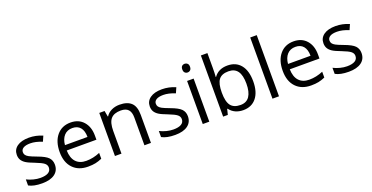

<svg xmlns="http://www.w3.org/2000/svg" viewBox="-28 -1495 4342 2241"><g transform="rotate(-20 2143.0 -375.0)"><path d="M431.2 -146Q431.2 -71.3 375.5 -30.8Q319.8 9.8 219.2 9.8Q112.8 9.8 53.2 -23.9V-99.1Q91.8 -79.6 136 -68.4Q180.2 -57.1 221.2 -57.1Q284.7 -57.1 318.8 -77.4Q353 -97.7 353 -139.2Q353 -170.4 325.9 -192.6Q298.8 -214.8 220.2 -245.1Q145.5 -272.9 114 -293.7Q82.5 -314.5 67.1 -340.8Q51.8 -367.2 51.8 -403.8Q51.8 -469.2 105 -507.1Q158.2 -544.9 251 -544.9Q337.4 -544.9 419.9 -509.8L391.1 -443.8Q310.5 -477.1 245.1 -477.1Q187.5 -477.1 158.2 -459Q128.9 -440.9 128.9 -409.2Q128.9 -387.7 139.9 -372.6Q150.9 -357.4 175.3 -343.8Q199.7 -330.1 269 -304.2Q364.3 -269.5 397.7 -234.4Q431.2 -199.2 431.2 -146Z M789.1 9.8Q670.4 9.8 601.8 -62.5Q533.2 -134.8 533.2 -263.2Q533.2 -392.6 596.9 -468.8Q660.6 -544.9 768.1 -544.9Q868.7 -544.9 927.2 -478.8Q985.8 -412.6 985.8 -304.2V-252.9H617.2Q619.6 -158.7 664.8 -109.9Q710 -61 792 -61Q878.4 -61 962.9 -97.2V-24.9Q919.9 -6.3 881.6 1.7Q843.3 9.8 789.1 9.8ZM767.1 -477.1Q702.6 -477.1 664.3 -435.1Q626 -393.1 619.1 -318.8H898.9Q898.9 -395.5 864.7 -436.3Q830.6 -477.1 767.1 -477.1Z M1490.2 0V-346.2Q1490.2 -411.6 1460.4 -443.8Q1430.7 -476.1 1367.2 -476.1Q1283.2 -476.1 1244.1 -430.7Q1205.1 -385.3 1205.1 -280.8V0H1124V-535.2H1189.9L1203.1 -461.9H1207Q1231.9 -501.5 1276.9 -523.2Q1321.8 -544.9 1377 -544.9Q1473.6 -544.9 1522.5 -498.3Q1571.3 -451.7 1571.3 -349.1V0Z M2083 -146Q2083 -71.3 2027.3 -30.8Q1971.7 9.8 1871.1 9.8Q1764.6 9.8 1705.1 -23.9V-99.1Q1743.7 -79.6 1787.8 -68.4Q1832 -57.1 1873 -57.1Q1936.5 -57.1 1970.7 -77.4Q2004.9 -97.7 2004.9 -139.2Q2004.9 -170.4 1977.8 -192.6Q1950.7 -214.8 1872.1 -245.1Q1797.4 -272.9 1765.9 -293.7Q1734.4 -314.5 1719 -340.8Q1703.6 -367.2 1703.6 -403.8Q1703.6 -469.2 1756.8 -507.1Q1810.1 -544.9 1902.8 -544.9Q1989.3 -544.9 2071.8 -509.8L2043 -443.8Q1962.4 -477.1 1897 -477.1Q1839.4 -477.1 1810.1 -459Q1780.8 -440.9 1780.8 -409.2Q1780.8 -387.7 1791.7 -372.6Q1802.7 -357.4 1827.1 -343.8Q1851.6 -330.1 1920.9 -304.2Q2016.1 -269.5 2049.6 -234.4Q2083 -199.2 2083 -146Z M2295.9 0H2214.8V-535.2H2295.9ZM2208 -680.2Q2208 -708 2221.7 -720.9Q2235.4 -733.9 2255.9 -733.9Q2275.4 -733.9 2289.6 -720.7Q2303.7 -707.5 2303.7 -680.2Q2303.7 -652.8 2289.6 -639.4Q2275.4 -626 2255.9 -626Q2235.4 -626 2221.7 -639.4Q2208 -652.8 2208 -680.2Z M2716.8 -543.9Q2822.3 -543.9 2880.6 -471.9Q2939 -399.9 2939 -268.1Q2939 -136.2 2880.1 -63.2Q2821.3 9.8 2716.8 9.8Q2664.6 9.8 2621.3 -9.5Q2578.1 -28.8 2548.8 -68.8H2543L2525.9 0H2467.8V-759.8H2548.8V-575.2Q2548.8 -513.2 2544.9 -463.9H2548.8Q2605.5 -543.9 2716.8 -543.9ZM2705.1 -476.1Q2622.1 -476.1 2585.4 -428.5Q2548.8 -380.9 2548.8 -268.1Q2548.8 -155.3 2586.4 -106.7Q2624 -58.1 2707 -58.1Q2781.7 -58.1 2818.4 -112.5Q2855 -167 2855 -269Q2855 -373.5 2818.4 -424.8Q2781.7 -476.1 2705.1 -476.1Z M3161.6 0H3080.6V-759.8H3161.6Z M3559.6 9.8Q3440.9 9.8 3372.3 -62.5Q3303.7 -134.8 3303.7 -263.2Q3303.7 -392.6 3367.4 -468.8Q3431.2 -544.9 3538.6 -544.9Q3639.2 -544.9 3697.8 -478.8Q3756.3 -412.6 3756.3 -304.2V-252.9H3387.7Q3390.1 -158.7 3435.3 -109.9Q3480.5 -61 3562.5 -61Q3648.9 -61 3733.4 -97.2V-24.9Q3690.4 -6.3 3652.1 1.7Q3613.8 9.8 3559.6 9.8ZM3537.6 -477.1Q3473.1 -477.1 3434.8 -435.1Q3396.5 -393.1 3389.6 -318.8H3669.4Q3669.4 -395.5 3635.3 -436.3Q3601.1 -477.1 3537.6 -477.1Z M4239.7 -146Q4239.7 -71.3 4184.1 -30.8Q4128.4 9.8 4027.8 9.8Q3921.4 9.8 3861.8 -23.9V-99.1Q3900.4 -79.6 3944.6 -68.4Q3988.8 -57.1 4029.8 -57.1Q4093.3 -57.1 4127.4 -77.4Q4161.6 -97.7 4161.6 -139.2Q4161.6 -170.4 4134.5 -192.6Q4107.4 -214.8 4028.8 -245.1Q3954.1 -272.9 3922.6 -293.7Q3891.1 -314.5 3875.7 -340.8Q3860.4 -367.2 3860.4 -403.8Q3860.4 -469.2 3913.6 -507.1Q3966.8 -544.9 4059.6 -544.9Q4146 -544.9 4228.5 -509.8L4199.7 -443.8Q4119.1 -477.1 4053.7 -477.1Q3996.1 -477.1 3966.8 -459Q3937.5 -440.9 3937.5 -409.2Q3937.5 -387.7 3948.5 -372.6Q3959.5 -357.4 3983.9 -343.8Q4008.3 -330.1 4077.6 -304.2Q4172.9 -269.5 4206.3 -234.4Q4239.7 -199.2 4239.7 -146Z"/></g></svg>

Font: f09607729
Style: Regular
Weight: 400
Foundry: Ascender Corporation
Version: Version 1.10